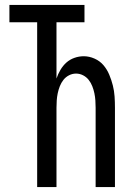

<svg xmlns="http://www.w3.org/2000/svg" viewBox="-20 -755 540 775"><path d="M130 0V-665H18V-735H321V-665H208V-438Q214 -456 224 -473Q234 -490 248 -502.5Q262 -515 280.5 -521.5Q299 -528 318 -528Q340 -528 361.5 -518.5Q383 -509 397.5 -492Q412 -475 421 -453.5Q430 -432 435.5 -410Q441 -388 442.5 -365.5Q444 -343 444 -320V0H366V-320Q366 -335 365 -349.5Q364 -364 361 -378.5Q358 -393 352.5 -407Q347 -421 338 -432.5Q329 -444 315.5 -451Q302 -458 287 -458Q272 -458 258.5 -451Q245 -444 236 -432.5Q227 -421 221.5 -407Q216 -393 213 -378.5Q210 -364 209 -349.5Q208 -335 208 -320V0Z"/></svg>

Font: Iosevka Algr
Style: Regular
Weight: 400
Monospace: yes
Designer: Belleve Invis
Foundry: Belleve Invis
Version: Version 26.0.2; ttfautohint (v1.8.3)